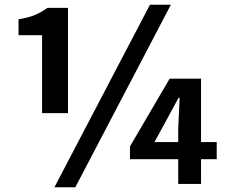

<svg xmlns="http://www.w3.org/2000/svg" viewBox="-20 -774 949 808"><path d="M157 -298H266V-741H180C144 -716 116 -702 58 -693V-626H157ZM209 14H297L699 -754H611ZM630 -176 683 -273 731 -362H736L730 -232V-176ZM730 0H826V-104H892V-176H826V-443H694L527 -158V-104H730Z"/></svg>

Font: Noto Sans HK
Style: Bold
Weight: 700
Designer: Ryoko NISHIZUKA 西塚涼子 (kana, bopomofo & ideographs); Paul D. Hunt (Latin, Greek & Cyrillic); Sandoll Communications 산돌커뮤니
Foundry: Adobe
Version: Version 2.002;hotconv 1.0.116;makeotfexe 2.5.65601